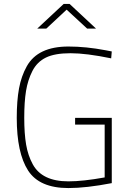

<svg xmlns="http://www.w3.org/2000/svg" viewBox="-20 -949 659 974"><path d="M361 -317V-351H547V-20Q418 5 327 5Q180 5 122.5 -84Q65 -173 65 -351Q65 -438 76.5 -500.5Q88 -563 116 -613Q172 -713 327 -713Q416 -713 516 -694L547 -688L544 -653Q418 -679 338 -679Q258 -679 213 -657Q168 -635 144.5 -589Q121 -543 112 -487.5Q103 -432 103 -351.5Q103 -271 112.5 -215.5Q122 -160 146 -116Q193 -29 327 -29Q401 -29 511 -49V-317ZM169 -804 303 -929H333L467 -804H422L318 -900L215 -804Z"/></svg>

Font: Titillium Web[RUS by Daymarius]
Style: Regular
Weight: 200
Designer: Cyrillization by Daymarius
Foundry: Cyrillization by Daymarius
Version: Version 1.002 September 11, 2018